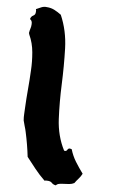

<svg xmlns="http://www.w3.org/2000/svg" viewBox="-20 -646 344 566"><path d="M223.6 -133.8Q218.8 -126 211.9 -119.6Q205.1 -113.3 199.2 -106.4Q192.4 -103.5 184.1 -103.5Q175.8 -103.5 168.5 -104Q161.1 -104.5 154.8 -104Q148.4 -103.5 144.5 -99.6Q136.7 -101.6 132.8 -106.9Q128.9 -112.3 119.1 -113.3Q115.2 -114.3 111.3 -113.3Q96.7 -129.9 84.5 -148.4Q72.3 -167 61.5 -183.6Q60.5 -219.7 55.7 -256.8Q54.7 -265.6 52.7 -274.4Q50.8 -283.2 49.8 -291Q49.8 -300.8 51.3 -310.1Q52.7 -319.3 53.7 -327.1Q57.6 -355.5 62.5 -382.8Q67.4 -410.2 71.3 -438.5Q75.2 -463.9 75.2 -491.7Q75.2 -519.5 66.4 -543.9L65.4 -548.8Q67.4 -556.6 69.8 -562Q72.3 -567.4 73.2 -574.2Q75.2 -585 68.4 -589.8Q71.3 -597.7 78.1 -600.1Q85 -602.5 85.9 -611.3Q86.9 -615.2 85.9 -619.1Q93.8 -622.1 102.1 -624.5Q110.4 -627 118.2 -625Q130.9 -623 140.6 -616.7Q150.4 -610.4 159.2 -602.5Q174.8 -555.7 171.9 -503.4Q168.9 -451.2 162.1 -398.4Q155.3 -345.7 153.3 -295.4Q151.4 -245.1 168.9 -202.1L170.9 -201.2Q175.8 -200.2 178.7 -204.6Q181.6 -209 186.5 -208Q190.4 -206.1 191.4 -206.1Q195.3 -186.5 204.1 -168.9Q212.9 -151.4 223.6 -133.8Z"/></svg>

Font: RockSalt
Style: Regular
Weight: 400
Designer: Squid
Foundry: Font Diner, Inc DBA Sideshow
Version: Version 1.000